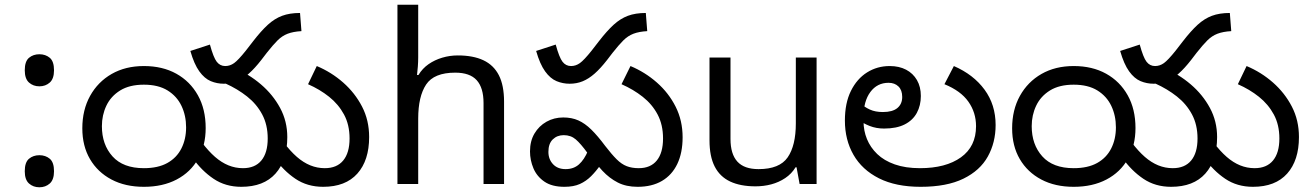

<svg xmlns="http://www.w3.org/2000/svg" viewBox="-20 -780 5562 814"><path d="M147 -414Q121 -414 103 -430Q85 -446 85 -482Q85 -520 103 -535Q121 -550 147 -550Q173 -550 191 -535Q209 -520 209 -482Q209 -446 191 -430Q173 -414 147 -414ZM147 14Q121 14 103 -2Q85 -18 85 -54Q85 -92 103 -107Q121 -122 147 -122Q173 -122 191 -107Q209 -92 209 -54Q209 -18 191 -2Q173 14 147 14Z M329 -236Q329 -314 362 -373.5Q395 -433 453.5 -466.5Q512 -500 590 -500Q669 -500 727.5 -467.5Q786 -435 819 -376Q852 -317 852 -237Q852 -163 820 -106.5Q788 -50 729 -19Q670 12 590 12Q511 12 452.5 -19Q394 -50 361.5 -105.5Q329 -161 329 -236ZM412 -245Q412 -167 457 -117Q502 -67 590 -67Q650 -67 689.5 -89Q729 -111 749 -150.5Q769 -190 769 -240Q769 -290 749.5 -331Q730 -372 690.5 -396.5Q651 -421 590 -421Q529 -421 489.5 -396.5Q450 -372 431 -332Q412 -292 412 -245ZM1003 12Q936 12 885.5 -22Q835 -56 796 -111L836 -176Q864 -139 891.5 -115Q919 -91 948.5 -79Q978 -67 1010 -67Q1061 -67 1088 -99.5Q1115 -132 1115 -193Q1115 -251 1091.5 -295Q1068 -339 1027.5 -371Q987 -403 936 -426L973 -492Q1035 -466 1086 -422.5Q1137 -379 1167.5 -322.5Q1198 -266 1198 -199Q1198 -100 1148 -44Q1098 12 1003 12ZM1350 12Q1283 12 1232.5 -22Q1182 -56 1143 -111L1183 -176Q1211 -139 1238.5 -115Q1266 -91 1295.5 -79Q1325 -67 1357 -67Q1408 -67 1435 -99.5Q1462 -132 1462 -193Q1462 -251 1438.5 -294.5Q1415 -338 1375.5 -369.5Q1336 -401 1286 -423L1323 -500Q1385 -474 1435 -430Q1485 -386 1515 -328Q1545 -270 1545 -199Q1545 -100 1495 -44Q1445 12 1350 12ZM929 -425Q900 -425 873.5 -436Q847 -447 825 -477.5Q803 -508 787 -564L870 -591Q885 -536 899 -518Q913 -500 935 -500Q955 -500 972.5 -512.5Q990 -525 1022 -565L1053 -605Q1087 -649 1115.5 -675Q1144 -701 1176 -713Q1208 -725 1252 -725L1258 -648Q1223 -646 1199.5 -637Q1176 -628 1156.5 -608.5Q1137 -589 1111 -556L1088 -526Q1060 -490 1035 -468Q1010 -446 984.5 -435.5Q959 -425 929 -425Z M1753 -537Q1753 -518 1751.5 -498Q1750 -478 1748 -462H1754Q1771 -490 1797 -508Q1823 -526 1855 -535.5Q1887 -545 1921 -545Q1986 -545 2029.5 -524.5Q2073 -504 2095 -461Q2117 -418 2117 -349V0H2030V-343Q2030 -408 2001 -440Q1972 -472 1910 -472Q1820 -472 1786.5 -421.5Q1753 -371 1753 -277V0H1665V-760H1753Z M2395 -425Q2366 -425 2339.5 -436Q2313 -447 2291 -477.5Q2269 -508 2253 -564L2336 -591Q2351 -536 2365 -518Q2379 -500 2401 -500Q2421 -500 2438.5 -512.5Q2456 -525 2488 -565L2519 -605Q2553 -649 2581.5 -675Q2610 -701 2642 -713Q2674 -725 2718 -725L2724 -648Q2689 -646 2665.5 -637Q2642 -628 2622.5 -608.5Q2603 -589 2577 -556L2554 -526Q2526 -490 2501 -468Q2476 -446 2450.5 -435.5Q2425 -425 2395 -425ZM2683 12Q2635 12 2599.5 -6Q2564 -24 2534 -56Q2504 -88 2471 -131Q2442 -171 2421 -189Q2400 -207 2370 -207Q2342 -207 2323.5 -189Q2305 -171 2305 -136Q2305 -105 2324.5 -84Q2344 -63 2378 -63Q2412 -63 2434.5 -83Q2457 -103 2473 -141L2526 -81Q2507 -54 2486 -33Q2465 -12 2438.5 0Q2412 12 2373 12Q2320 12 2288 -10Q2256 -32 2241.5 -66.5Q2227 -101 2227 -138Q2227 -182 2246 -214Q2265 -246 2297 -264Q2329 -282 2368 -282Q2404 -282 2432 -269.5Q2460 -257 2487 -230.5Q2514 -204 2546 -161Q2573 -126 2594 -105Q2615 -84 2637 -75.5Q2659 -67 2688 -67Q2738 -67 2764.5 -99.5Q2791 -132 2791 -193Q2791 -251 2768 -294.5Q2745 -338 2705 -369.5Q2665 -401 2615 -423L2653 -500Q2715 -474 2765 -430Q2815 -386 2844.5 -327.5Q2874 -269 2874 -198Q2874 -132 2851.5 -85Q2829 -38 2786.5 -13Q2744 12 2683 12Z M3442 -536V0H3370L3357 -71H3353Q3336 -43 3309 -25Q3282 -7 3250 1.5Q3218 10 3183 10Q3119 10 3075.5 -10.5Q3032 -31 3010 -74Q2988 -117 2988 -185V-536H3077V-191Q3077 -127 3106 -95Q3135 -63 3196 -63Q3285 -63 3319.5 -113Q3354 -163 3354 -257V-536Z M3883 12Q3778 12 3706.5 -24Q3635 -60 3598.5 -123.5Q3562 -187 3562 -269Q3562 -343 3587.5 -394.5Q3613 -446 3656 -473Q3699 -500 3752 -500Q3792 -500 3821.5 -484.5Q3851 -469 3867.5 -440.5Q3884 -412 3884 -373Q3884 -333 3867 -301.5Q3850 -270 3815.5 -252.5Q3781 -235 3728 -235Q3695 -235 3667 -246Q3639 -257 3618.5 -273Q3598 -289 3585 -304L3608 -366Q3616 -355 3630.5 -340.5Q3645 -326 3668 -315.5Q3691 -305 3723 -305Q3764 -305 3784.5 -322Q3805 -339 3805 -369Q3805 -398 3789 -413.5Q3773 -429 3747 -429Q3699 -429 3670 -390Q3641 -351 3641 -284V-266Q3641 -226 3655.5 -190.5Q3670 -155 3699 -127Q3728 -99 3773.5 -83Q3819 -67 3880 -67Q3990 -67 4054 -113Q4118 -159 4118 -245Q4118 -303 4085.5 -349Q4053 -395 3984 -423L4024 -500Q4107 -464 4154 -400Q4201 -336 4201 -250Q4201 -176 4168 -116.5Q4135 -57 4064.5 -22.5Q3994 12 3883 12Z M4271 -236Q4271 -314 4304 -373.5Q4337 -433 4395.5 -466.5Q4454 -500 4532 -500Q4611 -500 4669.5 -467.5Q4728 -435 4761 -376Q4794 -317 4794 -237Q4794 -163 4762 -106.5Q4730 -50 4671 -19Q4612 12 4532 12Q4453 12 4394.5 -19Q4336 -50 4303.5 -105.5Q4271 -161 4271 -236ZM4354 -245Q4354 -167 4399 -117Q4444 -67 4532 -67Q4592 -67 4631.5 -89Q4671 -111 4691 -150.5Q4711 -190 4711 -240Q4711 -290 4691.5 -331Q4672 -372 4632.5 -396.5Q4593 -421 4532 -421Q4471 -421 4431.5 -396.5Q4392 -372 4373 -332Q4354 -292 4354 -245ZM4945 12Q4878 12 4827.5 -22Q4777 -56 4738 -111L4778 -176Q4806 -139 4833.5 -115Q4861 -91 4890.5 -79Q4920 -67 4952 -67Q5003 -67 5030 -99.5Q5057 -132 5057 -193Q5057 -251 5033.5 -295Q5010 -339 4969.5 -371Q4929 -403 4878 -426L4915 -492Q4977 -466 5028 -422.5Q5079 -379 5109.5 -322.5Q5140 -266 5140 -199Q5140 -100 5090 -44Q5040 12 4945 12ZM5292 12Q5225 12 5174.5 -22Q5124 -56 5085 -111L5125 -176Q5153 -139 5180.5 -115Q5208 -91 5237.5 -79Q5267 -67 5299 -67Q5350 -67 5377 -99.5Q5404 -132 5404 -193Q5404 -251 5380.5 -294.5Q5357 -338 5317.5 -369.5Q5278 -401 5228 -423L5265 -500Q5327 -474 5377 -430Q5427 -386 5457 -328Q5487 -270 5487 -199Q5487 -100 5437 -44Q5387 12 5292 12ZM4871 -425Q4842 -425 4815.5 -436Q4789 -447 4767 -477.5Q4745 -508 4729 -564L4812 -591Q4827 -536 4841 -518Q4855 -500 4877 -500Q4897 -500 4914.5 -512.5Q4932 -525 4964 -565L4995 -605Q5029 -649 5057.5 -675Q5086 -701 5118 -713Q5150 -725 5194 -725L5200 -648Q5165 -646 5141.5 -637Q5118 -628 5098.5 -608.5Q5079 -589 5053 -556L5030 -526Q5002 -490 4977 -468Q4952 -446 4926.5 -435.5Q4901 -425 4871 -425Z"/></svg>

Font: hexltelugu05
Style: Book
Weight: 400
Designer: Jelle Bosma - Monotype Design Team
Foundry: Monotype Imaging Inc.
Version: Version 2.003